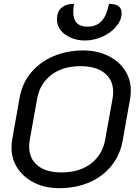

<svg xmlns="http://www.w3.org/2000/svg" viewBox="-20 -972 707 1001"><path d="M40 -202Q40 -222 43 -241L82 -461Q95 -537 141.5 -593Q188 -649 259 -679Q330 -709 414 -709Q485 -709 541.5 -682Q598 -655 630 -607.5Q662 -560 662 -500Q662 -481 659 -461L620 -241Q607 -166 562.5 -109.5Q518 -53 447.5 -22Q377 9 287 9Q217 9 160.5 -18.5Q104 -46 72 -94Q40 -142 40 -202ZM528 -242 567 -459Q570 -477 570 -493Q570 -555 525.5 -591Q481 -627 399 -627Q307 -627 247.5 -581.5Q188 -536 174 -459L135 -242Q132 -224 132 -208Q132 -145 176 -109Q220 -73 301 -73Q394 -73 454 -119Q514 -165 528 -242ZM277 -871Q277 -910 300 -931Q323 -952 366 -952Q362 -932 362 -910Q362 -833 436 -833Q483 -833 510 -862.5Q537 -892 548 -952Q614 -952 614 -904Q614 -868 587 -835Q560 -802 515.5 -781.5Q471 -761 423 -761Q364 -761 320.5 -791.5Q277 -822 277 -871Z"/></svg>

Font: K2D
Style: Italic
Weight: 400
Italic angle: -10°
Designer: Katatrad Aksorn Co.,Ltd.
Foundry: Cadson Demak Co.,Ltd.
Version: Version 1.000; ttfautohint (v1.6)